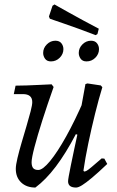

<svg xmlns="http://www.w3.org/2000/svg" viewBox="-20 -831 528 863"><path d="M139 12Q99 12 75 -11Q51 -34 51 -72Q51 -89 58.5 -120.5Q66 -152 77 -189.5Q88 -227 99 -264Q110 -301 117.5 -330Q125 -359 125 -372Q125 -408 83 -408H42L50 -446Q71 -446 100 -447Q129 -448 159 -449.5Q189 -451 212 -452L221 -440Q193 -361 170.5 -290.5Q148 -220 135 -170Q122 -120 122 -102Q122 -84 129 -75.5Q136 -67 152 -67Q172 -67 205 -107Q238 -147 277.5 -218Q317 -289 357 -381L345 -220L321 -228Q276 -142 231 -82.5Q186 -23 139 12ZM322 12Q286 12 286 -16Q286 -22 289 -39Q292 -56 298 -85.5Q304 -115 313 -157.5Q322 -200 334 -255L335 -294L364 -453L373 -456L433 -447L440 -439Q424 -387 407.5 -320.5Q391 -254 377 -187Q363 -120 355 -64L358 -60Q363 -60 369.5 -63.5Q376 -67 391.5 -80Q407 -93 437 -119L449 -118L462 -94Q421 -55 393.5 -32Q366 -9 349 1.5Q332 12 322 12ZM369 -555Q351 -555 342.5 -567Q334 -579 334 -593Q334 -615 350.5 -631.5Q367 -648 389 -648Q407 -648 416 -636.5Q425 -625 425 -610Q425 -588 408.5 -571.5Q392 -555 369 -555ZM209 -555Q191 -555 182.5 -567Q174 -579 174 -593Q174 -615 190.5 -631.5Q207 -648 229 -648Q247 -648 256 -636.5Q265 -625 265 -610Q265 -588 248.5 -571.5Q232 -555 209 -555ZM200 -757 216 -805 225 -811Q225 -811 242.5 -801Q260 -791 289 -775Q318 -759 353.5 -739.5Q389 -720 424 -702L418 -678L410 -673Q371 -688 334 -701.5Q297 -715 267.5 -725Q238 -735 221 -741Q204 -747 204 -747Z"/></svg>

Font: Alegreya
Style: Italic
Weight: 400
Italic angle: -7°
Designer: Juan Pablo del Peral
Foundry: Huerta Tipografica
Version: Version 2.009